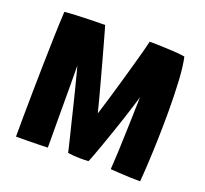

<svg xmlns="http://www.w3.org/2000/svg" viewBox="-111 -763 955 895"><g transform="rotate(20 366.0 -315.5)"><path d="M52.5 0Q52.5 -38.5 53 -96.5Q53.5 -154.5 54.5 -223.2Q55.5 -292 57 -364Q58.5 -436 60.5 -503Q62.5 -570 65.5 -623.5Q89.5 -626 122.2 -627.5Q155 -629 186.8 -629.8Q218.5 -630.5 240.5 -630.8Q262.5 -631 265 -631Q266 -629 272.2 -607Q278.5 -585 288.2 -550Q298 -515 309.5 -473Q321 -431 332.8 -387.5Q344.5 -344 355 -305.2Q365.5 -266.5 372.2 -238.5Q379 -210.5 381 -200L362.5 -197.5Q367.5 -211.5 377.5 -243.5Q387.5 -275.5 400.2 -317.8Q413 -360 426.2 -406.8Q439.5 -453.5 452 -497.5Q464.5 -541.5 473.8 -576.2Q483 -611 487 -629Q508 -629 540.8 -628Q573.5 -627 607 -625Q640.5 -623 662.5 -619Q672.5 -574 676.5 -502.8Q680.5 -431.5 680.5 -352Q680.5 -288 678.8 -222.2Q677 -156.5 674 -99Q671 -41.5 667.5 -2Q643 -2 614.5 -3Q586 -4 560.2 -5.8Q534.5 -7.5 519.5 -8.5Q522 -41 524.2 -92Q526.5 -143 528 -197.5Q529.5 -231 530.2 -265Q531 -299 531.8 -327Q532.5 -355 533 -370.5Q527.5 -351 517.8 -319.8Q508 -288.5 495.8 -251Q483.5 -213.5 470.2 -175.2Q457 -137 444.8 -102.5Q432.5 -68 423.2 -43Q414 -18 409 -8Q402 -7.5 387.8 -7.2Q373.5 -7 366 -7Q352.5 -7 338.2 -8.2Q324 -9.5 307 -11.5Q305.5 -18 300.8 -38.5Q296 -59 288.5 -89Q281 -119 272.2 -154.8Q263.5 -190.5 254.5 -227.8Q245.5 -265 236.5 -300Q227.5 -335 220.2 -363.5Q213 -392 208 -409.5Q208.5 -362 208.8 -308.5Q209 -255 209 -203.5Q209 -152 209.2 -108.8Q209.5 -65.5 209.5 -37Q209.5 -8.5 209.5 -2.5Q192 -2 165 -1.2Q138 -0.5 108.5 -0.2Q79 0 52.5 0Z"/></g></svg>

Font: Grandstander Thin
Style: Bold
Weight: 700
Version: Version 1.200